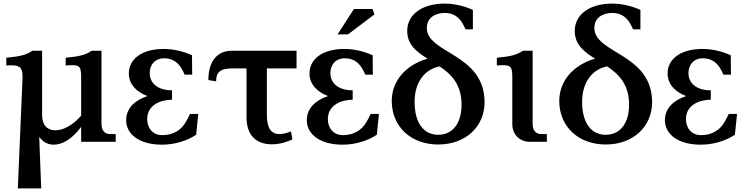

<svg xmlns="http://www.w3.org/2000/svg" viewBox="-20 -788 4148 1067"><path d="M544 -101V-506H489C457 -484 428 -475 345 -467V-424C421 -430 431 -425 431 -358V-145C383 -91 332 -64 288 -64C242 -64 214 -93 214 -148V-506H160C127 -484 98 -475 15 -467V-424C91 -430 108 -416 105 -349L79 259H209L198 -27C219 1 246 16 278 16C326 16 380 -14 431 -83V0H623V-43H591C561 -43 544 -64 544 -101Z M681 -120C681 -43 753 16 880 16C952 16 1020 -6 1070 -39L1082 -155H1036C1027 -135 1018 -119 1010 -106C987 -67 944 -37 882 -37C826 -37 798 -79 798 -126C798 -201 866 -233 936 -234V-286C871 -285 812 -316 812 -382C812 -427 840 -464 892 -464C934 -464 966 -446 989 -407C994 -400 1001 -385 1006 -373H1048L1047 -481C1003 -501 946 -516 890 -516C767 -516 696 -459 696 -380C696 -319 739 -277 799 -254C732 -232 681 -188 681 -120Z M1463 -153V-408H1628V-506H1268C1190 -506 1138 -451 1138 -343L1181 -336C1181 -386 1202 -408 1274 -408H1350V-137C1350 -37 1402 14 1492 14C1521 14 1554 9 1605 -13L1597 -58C1573 -48 1551 -43 1533 -43C1481 -43 1463 -84 1463 -153Z M1685 -120C1685 -43 1757 16 1884 16C1956 16 2024 -6 2074 -39L2086 -155H2040C2031 -135 2022 -119 2014 -106C1991 -67 1948 -37 1886 -37C1830 -37 1802 -79 1802 -126C1802 -201 1870 -233 1940 -234V-286C1875 -285 1816 -316 1816 -382C1816 -427 1844 -464 1896 -464C1938 -464 1970 -446 1993 -407C1998 -400 2005 -385 2010 -373H2052L2051 -481C2007 -501 1950 -516 1894 -516C1771 -516 1700 -459 1700 -380C1700 -319 1743 -277 1803 -254C1736 -232 1685 -188 1685 -120ZM1856 -597H1914L2061 -708L2050 -738H1947Z M2157 -227C2157 -85 2263 15 2415 15C2567 15 2672 -83 2673 -219C2673 -492 2352 -489 2352 -633C2352 -686 2394 -716 2452 -716C2494 -716 2527 -698 2550 -659C2554 -652 2562 -637 2567 -625H2608V-733C2564 -753 2507 -768 2451 -768C2323 -768 2243 -705 2243 -617C2243 -539 2295 -500 2356 -462C2240 -429 2157 -342 2157 -227ZM2284 -222C2284 -335 2344 -404 2423 -419C2488 -376 2545 -319 2545 -206C2545 -105 2497 -39 2415 -39C2333 -39 2284 -107 2284 -222Z M2940 -101V-506H2886C2853 -484 2824 -475 2741 -467V-424C2817 -430 2827 -425 2827 -358V-97C2827 -41 2868 0 2924 0H3019V-43H2987C2957 -43 2940 -64 2940 -101Z M3088 -227C3088 -85 3194 15 3346 15C3498 15 3603 -83 3604 -219C3604 -492 3283 -489 3283 -633C3283 -686 3325 -716 3383 -716C3425 -716 3458 -698 3481 -659C3485 -652 3493 -637 3498 -625H3539V-733C3495 -753 3438 -768 3382 -768C3254 -768 3174 -705 3174 -617C3174 -539 3226 -500 3287 -462C3171 -429 3088 -342 3088 -227ZM3215 -222C3215 -335 3275 -404 3354 -419C3419 -376 3476 -319 3476 -206C3476 -105 3428 -39 3346 -39C3264 -39 3215 -107 3215 -222Z M3675 -120C3675 -43 3747 16 3874 16C3946 16 4014 -6 4064 -39L4076 -155H4030C4021 -135 4012 -119 4004 -106C3981 -67 3938 -37 3876 -37C3820 -37 3792 -79 3792 -126C3792 -201 3860 -233 3930 -234V-286C3865 -285 3806 -316 3806 -382C3806 -427 3834 -464 3886 -464C3928 -464 3960 -446 3983 -407C3988 -400 3995 -385 4000 -373H4042L4041 -481C3997 -501 3940 -516 3884 -516C3761 -516 3690 -459 3690 -380C3690 -319 3733 -277 3793 -254C3726 -232 3675 -188 3675 -120Z"/></svg>

Font: LT Superior Serif Semibold
Style: Regular
Weight: 600
Designer: Daniel Lyons
Foundry: LyonsType
Version: Version 2.120;FEAKit 1.0